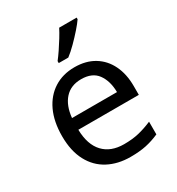

<svg xmlns="http://www.w3.org/2000/svg" viewBox="-184 -882 931 1009"><g transform="rotate(-30 282.0 -378.0)"><path d="M292 -546Q361 -546 410.5 -516Q460 -486 486.5 -431.5Q513 -377 513 -304V-251H146Q148 -160 192.5 -112.5Q237 -65 317 -65Q368 -65 407.5 -74.5Q447 -84 489 -102V-25Q448 -7 408 1.5Q368 10 313 10Q237 10 178.5 -21Q120 -52 87.5 -113.5Q55 -175 55 -264Q55 -352 84.5 -415Q114 -478 167.5 -512Q221 -546 292 -546ZM291 -474Q228 -474 191.5 -433.5Q155 -393 148 -321H421Q420 -389 389 -431.5Q358 -474 291 -474ZM433 -756Q421 -738 396 -709.5Q371 -681 342.5 -652.5Q314 -624 290 -606H232V-618Q247 -637 264.5 -663Q282 -689 299 -716.5Q316 -744 327 -766H433Z"/></g></svg>

Font: Noto Sans Tagalog
Style: Regular
Weight: 400
Designer: Monotype Design Team
Foundry: Monotype Imaging Inc.
Version: Version 2.001; ttfautohint (v1.8.4.7-5d5b)